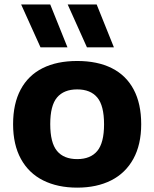

<svg xmlns="http://www.w3.org/2000/svg" viewBox="-20 -828 690 858"><path d="M38.5 -273Q38.5 -365 72.5 -428.2Q106.5 -491.5 170.5 -523.5Q234.5 -555.5 325 -555.5Q415.5 -555.5 479.5 -523.5Q543.5 -491.5 577.2 -428.2Q611 -365 611 -273Q611 -182 576 -118.2Q541 -54.5 476.8 -22Q412.5 10.5 325 10.5Q237.5 10.5 173 -21.8Q108.5 -54 73.5 -117.8Q38.5 -181.5 38.5 -273ZM445 -272.5Q445 -356 414.8 -392.2Q384.5 -428.5 325 -428.5Q265.5 -428.5 235 -392.5Q204.5 -356.5 204.5 -273.5Q204.5 -190 234.8 -153.5Q265 -117 325 -117Q384.5 -117 414.8 -153.5Q445 -190 445 -272.5ZM161 -616.5 74.5 -808H204.5L281.5 -616.5ZM368.5 -616.5 282.5 -808H412L489 -616.5Z"/></svg>

Font: Encode Sans Semi Expanded
Style: Bold
Weight: 700
Width: 6
Designer: Multiple Designers
Foundry: Impallari Type
Version: Version 2.000